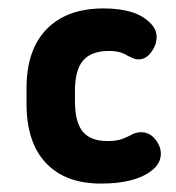

<svg xmlns="http://www.w3.org/2000/svg" viewBox="-20 -425 417 456"><path d="M43 -216V-178Q43 -87 89 -38Q135 11 220 11Q300 11 339 -19Q362 -36 362 -60Q362 -78 348.5 -94.5Q335 -111 315 -111Q306 -111 296 -107Q278 -97 265.5 -93.5Q253 -90 235 -90Q195 -90 176.5 -112.5Q158 -135 158 -185V-209Q158 -259 177.5 -281.5Q197 -304 239 -304Q267 -304 284 -292Q295 -287 299 -285.5Q303 -284 309 -284Q327 -284 339.5 -301.5Q352 -319 352 -337Q352 -356 337 -370Q320 -388 292 -396.5Q264 -405 226 -405Q139 -405 91 -356Q43 -307 43 -216Z"/></svg>

Font: Beiruti
Style: Bold
Weight: 700
Designer: Arlette Boutros
Foundry: Boutros
Version: Version 1.41